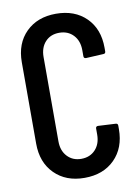

<svg xmlns="http://www.w3.org/2000/svg" viewBox="-82 -763 589 825"><g transform="rotate(-10 212.5 -350.0)"><path d="M220 8Q139 8 89.5 -41.5Q40 -91 40 -173V-528Q40 -610 89.5 -659Q139 -708 220 -708Q302 -708 351.5 -659Q401 -610 401 -528V-512Q401 -502 391 -502L315 -498Q305 -498 305 -508V-534Q305 -575 281.5 -600Q258 -625 220 -625Q182 -625 159 -600Q136 -575 136 -534V-166Q136 -125 159.5 -100Q183 -75 220 -75Q258 -75 281.5 -100Q305 -125 305 -166V-192Q305 -202 315 -202L391 -198Q401 -198 401 -188V-173Q401 -91 351.5 -41.5Q302 8 220 8Z"/></g></svg>

Font: Barlow Condensed Medium
Style: Regular
Weight: 500
Width: 3
Designer: Jeremy Tribby
Foundry: Tribby Type
Version: Version 1.422;hotconv 1.0.109;makeotfexe 2.5.65596